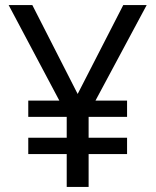

<svg xmlns="http://www.w3.org/2000/svg" viewBox="-20 -734 612 754"><path d="M285 -365 464 -714H556L355 -339H479V-275H328V-193H479V-129H328V0H242V-129H91V-193H242V-275H91V-339H213L14 -714H107Z"/></svg>

Font: Noto Sans Takri
Style: Regular
Weight: 400
Designer: Monotype Design Team
Foundry: Monotype Imaging Inc.
Version: Version 2.003; ttfautohint (v1.8.4.7-5d5b)